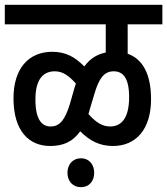

<svg xmlns="http://www.w3.org/2000/svg" viewBox="-20 -642 694 797"><path d="M0 -541H419V-424C385 -417 354 -400 330 -366C291 -406 252 -427 197 -427C100 -427 36 -359 36 -234C36 -95 103 -36 188 -36C239 -36 280 -51 313 -97C353 -57 394 -36 449 -36C545 -36 607 -106 607 -230C607 -335 572 -397 510 -419V-541H654V-622H0ZM127 -229C127 -318 163 -346 208 -346C240 -346 266 -328 295 -295C293 -290 292 -285 290 -280L270 -210C251 -149 231 -117 190 -117C156 -117 127 -142 127 -229ZM352 -186 373 -256C391 -316 412 -346 452 -346C488 -346 516 -322 516 -239C516 -146 480 -117 437 -117C404 -117 377 -135 347 -169C349 -174 351 -180 352 -186ZM260 75C260 110 282 135 316 135C350 135 371 110 371 75C371 41 350 15 316 15C282 15 260 41 260 75Z"/></svg>

Font: Noto Sans Devanagari Condensed Medium
Style: Regular
Weight: 500
Width: 3
Designer: Jelle Bosma - Monotype Design Team
Foundry: Monotype Imaging Inc.
Version: Version 2.004